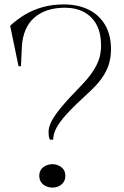

<svg xmlns="http://www.w3.org/2000/svg" viewBox="-20 -835 560 870"><path d="M269 -815Q334 -815 382 -791Q430 -767 456.5 -721.5Q483 -676 483 -612Q483 -574 472.5 -541.5Q462 -509 439 -477.5Q416 -446 376 -410Q318 -357 284 -320Q250 -283 235.5 -255Q221 -227 221 -202H206Q202 -211 201 -219Q200 -227 200 -236Q200 -259 213.5 -285.5Q227 -312 258 -349.5Q289 -387 343 -442Q379 -479 399.5 -509.5Q420 -540 429 -568Q438 -596 438 -629Q438 -683 418.5 -721Q399 -759 362 -779.5Q325 -800 274 -800Q187 -800 135.5 -755Q84 -710 79 -622L75 -535H64L26 -718Q58 -748 94.5 -769.5Q131 -791 174.5 -803Q218 -815 269 -815ZM218 -91Q232 -91 245.5 -85Q259 -79 267.5 -67.5Q276 -56 276 -38Q276 -21 267.5 -9Q259 3 245.5 9Q232 15 218 15Q203 15 189 9Q175 3 166.5 -9Q158 -21 158 -38Q158 -56 166.5 -67.5Q175 -79 189 -85Q203 -91 218 -91Z"/></svg>

Font: Kalnia Light
Style: Regular
Weight: 300
Designer: Frida Medrano
Foundry: Frida Medrano
Version: Version 1.105